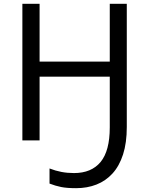

<svg xmlns="http://www.w3.org/2000/svg" viewBox="-20 -734 771 1004"><path d="M187 -714V-412H554V-714H643V-70Q643 13 623.5 73.5Q604 134 568.5 173Q533 212 484.5 231Q436 250 378 250Q330 250 300 244Q270 238 239 226V147Q270 159 301 165Q332 171 367 171Q458 171 506 113Q554 55 554 -68V-333H187V0H97V-714Z"/></svg>

Font: BC Sans
Style: Regular
Weight: 400
Designer: Monotype Design Team
Province of B.C.
Foundry: Monotype Imaging Inc.
Version: Version 2.000;GOOG;noto-source:20170915:90ef993387c0